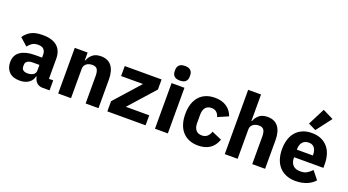

<svg xmlns="http://www.w3.org/2000/svg" viewBox="-57 -1440 3759 2076"><g transform="rotate(20 1822.0 -402.0)"><path d="M457 0Q417 0 390.5 -25Q364 -50 357 -92H351Q339 -41 298 -14.5Q257 12 197 12Q118 12 76 -30Q34 -72 34 -141Q34 -224 94.5 -264.5Q155 -305 259 -305H342V-338Q342 -376 322 -398.5Q302 -421 255 -421Q211 -421 185 -402Q159 -383 142 -359L54 -437Q86 -484 134.5 -510.5Q183 -537 266 -537Q378 -537 434 -488Q490 -439 490 -345V-115H539V0ZM252 -91Q289 -91 315.5 -107Q342 -123 342 -159V-221H270Q183 -221 183 -162V-147Q183 -118 201 -104.5Q219 -91 252 -91Z M638 0V-525H786V-436H792Q806 -477 841 -507Q876 -537 938 -537Q1019 -537 1060.5 -483Q1102 -429 1102 -329V0H954V-317Q954 -368 938 -392.5Q922 -417 881 -417Q863 -417 846 -412.5Q829 -408 815.5 -398Q802 -388 794 -373.5Q786 -359 786 -340V0Z M1204 0V-117L1465 -410H1213V-525H1637V-409L1375 -115H1644V0Z M1826 -581Q1781 -581 1760.5 -601.5Q1740 -622 1740 -654V-676Q1740 -708 1760.5 -728.5Q1781 -749 1826 -749Q1871 -749 1891.5 -728.5Q1912 -708 1912 -676V-654Q1912 -622 1891.5 -601.5Q1871 -581 1826 -581ZM1752 -525H1900V0H1752Z M2250 12Q2191 12 2145 -7.5Q2099 -27 2068 -62.5Q2037 -98 2021 -149Q2005 -200 2005 -263Q2005 -326 2021 -376.5Q2037 -427 2068 -463Q2099 -499 2145 -518Q2191 -537 2250 -537Q2330 -537 2383.5 -501Q2437 -465 2460 -400L2340 -348Q2333 -378 2311 -399Q2289 -420 2250 -420Q2205 -420 2182 -390.5Q2159 -361 2159 -311V-213Q2159 -163 2182 -134Q2205 -105 2250 -105Q2290 -105 2313.5 -126.5Q2337 -148 2348 -183L2463 -133Q2437 -58 2382.5 -23Q2328 12 2250 12Z M2555 -740H2703V-436H2709Q2723 -477 2758 -507Q2793 -537 2855 -537Q2936 -537 2977.5 -483Q3019 -429 3019 -329V0H2871V-317Q2871 -368 2855 -392.5Q2839 -417 2798 -417Q2780 -417 2763 -412.5Q2746 -408 2732.5 -398Q2719 -388 2711 -373.5Q2703 -359 2703 -340V0H2555Z M3370 12Q3310 12 3263 -7.5Q3216 -27 3183.5 -62.5Q3151 -98 3134.5 -149Q3118 -200 3118 -263Q3118 -325 3134 -375.5Q3150 -426 3181.5 -462Q3213 -498 3259 -517.5Q3305 -537 3364 -537Q3429 -537 3475.5 -515Q3522 -493 3551.5 -456Q3581 -419 3594.5 -370.5Q3608 -322 3608 -269V-225H3271V-217Q3271 -165 3299 -134.5Q3327 -104 3387 -104Q3433 -104 3462 -122.5Q3491 -141 3516 -167L3590 -75Q3555 -34 3498.5 -11Q3442 12 3370 12ZM3367 -428Q3322 -428 3296.5 -398.5Q3271 -369 3271 -320V-312H3455V-321Q3455 -369 3433.5 -398.5Q3412 -428 3367 -428ZM3386 -579 3298 -622 3397 -816 3520 -755Z"/></g></svg>

Font: IBM Plex Sans Hebrew
Style: Bold
Weight: 700
Designer: Mike Abbink, Paul van der Laan, Pieter van Rosmalen, Yanek Iontef
Foundry: Bold Monday
Version: Version 1.2